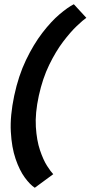

<svg xmlns="http://www.w3.org/2000/svg" viewBox="-20 -783 427 905"><path d="M163 -332Q145 -249 149 -185Q153 -121 168.5 -75Q184 -29 202 -1Q220 27 231 38L144 102Q122 88 97 54Q72 20 53.5 -34Q35 -88 31 -162.5Q27 -237 47 -332Q67 -426 102.5 -500Q138 -574 179.5 -628Q221 -682 260.5 -715.5Q300 -749 328 -763L387 -699Q372 -689 342 -660.5Q312 -632 277.5 -586.5Q243 -541 212 -477.5Q181 -414 163 -332Z"/></svg>

Font: Epunda Sans SemiBold
Style: Italic
Weight: 600
Italic angle: -12.0243°
Designer: Simon Atzbach
Foundry: typofactur
Version: Version 2.204; ttfautohint (v1.8.4.7-5d5b)